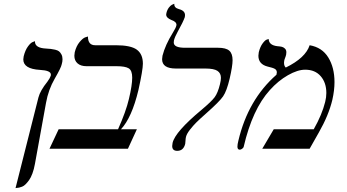

<svg xmlns="http://www.w3.org/2000/svg" viewBox="-20 -766 1786 989"><path d="M60 203 178 -264Q187 -299 224 -345Q237 -362 242 -378V-382Q242 -403 186 -406Q100 -411 100 -460Q100 -464 102 -476Q110 -508 124.5 -527.5Q139 -547 150 -550L160 -554V-552Q160 -519 216 -516Q232 -515 241.5 -514Q251 -513 264 -510Q277 -507 284 -501.5Q291 -496 296.5 -485.5Q302 -475 302 -461Q302 -448 298 -435Q295 -418 262 -361Q229 -304 217 -236L160 78Q155 106 147 127.5Q139 149 130 161.5Q121 174 112 183Q103 192 94 195.5Q85 199 78 200.5Q71 202 66 202Z M576 -533Q654 -533 685 -510Q716 -487 716 -438Q716 -406 693 -302Q659 -160 603 -100H685L639 0H235L282 -100H588Q629 -192 644 -256Q661 -327 661 -366Q661 -403 643 -414Q625 -425 580 -425H426Q396 -425 379.5 -439.5Q363 -454 363 -479Q363 -485 365 -497Q373 -529 390 -549.5Q407 -570 420 -574L433 -578Q433 -533 470 -533Z M876 -558Q875 -554 875 -547Q875 -520 933 -520H1103Q1144 -520 1161 -505Q1178 -490 1178 -456Q1178 -426 1163 -361Q1148 -297 1129 -269.5Q1110 -242 1042 -182Q1006 -150 990.5 -134.5Q975 -119 958.5 -98Q942 -77 938 -61Q936 -53 935.5 -41.5Q935 -30 934 -25Q925 11 893 11Q867 11 867 -14Q867 -18 869 -30Q882 -87 1019 -201Q1069 -243 1085.5 -265Q1102 -287 1113 -332Q1118 -352 1118 -365Q1118 -389 1100 -401Q1082 -413 1038 -413H886Q815 -413 815 -461Q815 -467 817 -479Q831 -534 870 -597Q886 -623 888 -633Q889 -635 889 -638Q889 -654 863 -663Q836 -674 836 -691Q836 -692 836.5 -694Q837 -696 837 -698Q839 -707 842.5 -714.5Q846 -722 850 -727Q854 -732 857.5 -735.5Q861 -739 865 -741Q869 -743 871.5 -744Q874 -745 876 -746H878Q876 -726 902 -719Q933 -711 933 -688Q933 -682 932 -678Q924 -654 895 -602Q881 -577 876 -558Z M1575 -533Q1639 -522 1671 -470Q1703 -418 1703 -343Q1703 -301 1692 -252Q1673 -172 1622 -83L1575 0H1331L1390 -100H1596Q1639 -176 1655 -241Q1661 -265 1661 -287Q1661 -340 1632 -373.5Q1603 -407 1552 -407Q1513 -407 1463 -378.5Q1413 -350 1370 -302Q1280 -203 1235 -9Q1234 -5 1227.5 0Q1221 5 1215 5Q1203 5 1203 -11Q1203 -22 1208 -42Q1258 -253 1404 -381Q1406 -389 1406 -393Q1406 -405 1396 -411Q1386 -417 1359 -423Q1311 -435 1311 -479Q1311 -485 1313 -497Q1320 -525 1332.5 -542Q1345 -559 1354 -562L1364 -565Q1365 -533 1409 -528Q1423 -527 1431.5 -525Q1440 -523 1447.5 -516Q1455 -509 1455 -497Q1455 -489 1454 -485Q1452 -476 1448.5 -467.5Q1445 -459 1444 -453Q1443 -450 1443 -443Q1443 -426 1452 -418Q1554 -468 1575 -533Z"/></svg>

Font: Linux Libertine O
Style: Italic
Weight: 400
Italic angle: -12°
Designer: Philipp H. Poll
Foundry: Philipp H. Poll
Version: Version 5.1.6